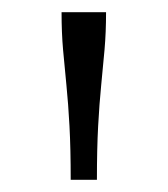

<svg xmlns="http://www.w3.org/2000/svg" viewBox="-20 -760 275 315"><path d="M154 -740H81Q81 -706 83.5 -678Q86 -650 89 -620Q92 -590 94 -553Q96 -516 96 -465H139Q139 -516 141 -553Q143 -590 146 -620Q149 -650 151.5 -678.5Q154 -707 154 -740Z"/></svg>

Font: Roboto Serif 20pt ExtraLight
Style: Regular
Weight: 250
Version: Version 1.008